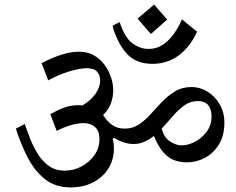

<svg xmlns="http://www.w3.org/2000/svg" viewBox="-20 -845 1026 836"><path d="M793 -138Q767 -138 741.5 -146.5Q716 -155 693 -180Q670 -205 650 -253Q631 -238 609 -228Q587 -218 561 -218Q539 -218 516 -226Q493 -234 478 -245L471 -242Q476 -220 476 -200Q476 -149 451.5 -110.5Q427 -72 384.5 -50.5Q342 -29 288 -29Q222 -29 177 -64Q132 -99 101.5 -157.5Q71 -216 49 -285L88 -305Q99 -272 113 -237Q127 -202 147 -171Q167 -140 195 -121Q223 -102 262 -102Q301 -102 335.5 -120.5Q370 -139 391.5 -170Q413 -201 413 -239Q413 -276 393 -292.5Q373 -309 344 -309Q317 -309 285 -299Q253 -289 227 -275L199 -348Q229 -365 258.5 -376Q288 -387 322 -387Q331 -387 339 -386Q376 -408 396 -437Q416 -466 416 -495Q416 -518 402.5 -533Q389 -548 357 -548Q329 -548 283 -534.5Q237 -521 190 -495L161 -570Q257 -620 323 -620Q362 -620 390 -603.5Q418 -587 436.5 -561Q455 -535 464 -506.5Q473 -478 473 -453Q473 -387 429 -344Q445 -318 467.5 -301.5Q490 -285 523 -285Q558 -285 585.5 -303.5Q613 -322 637 -349Q661 -376 686.5 -402.5Q712 -429 742.5 -447.5Q773 -466 814 -466Q851 -466 883.5 -446Q916 -426 936.5 -391Q957 -356 957 -312Q957 -255 933.5 -216.5Q910 -178 872.5 -158Q835 -138 793 -138ZM684 -285Q694 -246 720.5 -229Q747 -212 770 -212Q799 -212 829.5 -228Q860 -244 880.5 -272.5Q901 -301 901 -337Q901 -405 841 -405Q809 -405 782.5 -386Q756 -367 732.5 -339.5Q709 -312 684 -285ZM470 -733 501 -749Q523 -681 556.5 -656.5Q590 -632 627 -632Q662 -632 689.5 -650.5Q717 -669 738 -699Q759 -729 772 -761L838 -707Q809 -642 759 -604.5Q709 -567 644 -567Q571 -567 530.5 -613Q490 -659 470 -733ZM637 -697 579 -764 651 -825 708 -760Z"/></svg>

Font: Tiro Devanagari Hindi
Style: Italic
Weight: 400
Italic angle: -11°
Designer: Devanagari: John Hudson & Fiona Ross, assisted by Paul Hanslow. Latin: John Hudson with Paul Hanslow, assisted by Kaja S
Foundry: Tiro Typeworks Ltd.
Version: Version 1.52